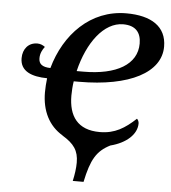

<svg xmlns="http://www.w3.org/2000/svg" viewBox="-61 -780 934 1046"><g transform="rotate(5 406.0 -257.5)"><path d="M376 210H435C461 86 490 37 563 0C649 -22 706 -73 706 -133C706 -143 701 -153 695 -158C636 -103 582 -68 499 -68C377 -68 328 -141 328 -253C328 -275 330 -307 334 -331H362C641 -331 808 -421 808 -562C808 -672 724 -725 588 -725C392 -725 253 -579 201 -392C156 -393 137 -409 137 -440C137 -467 148 -487 161 -504C149 -513 135 -519 119 -519C71 -519 40 -483 40 -432C40 -360 104 -336 188 -335C185 -309 183 -283 183 -258C183 -156 223 -77 299 -32H298C363 7 389 43 389 109C389 139 384 175 376 210ZM382 -388H345C383 -546 470 -664 576 -664C644 -664 674 -627 674 -567C674 -453 563 -388 382 -388Z"/></g></svg>

Font: Noto Serif SemiBold
Style: Italic
Weight: 600
Italic angle: -12°
Designer: Monotype Design Team
Foundry: Monotype Imaging Inc.
Version: Version 2.014